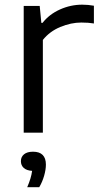

<svg xmlns="http://www.w3.org/2000/svg" viewBox="-20 -568 429 822"><path d="M81.5 -542.5H150L157 -470H162Q191 -507 236.8 -527.5Q282.5 -548 332 -548Q357.5 -548 382 -543.5V-467.5Q359.5 -471.5 328 -471.5Q284 -471.5 238.2 -452.5Q192.5 -433.5 163.5 -397V0H81.5ZM176.5 136.5Q176.5 158 169 184.2Q161.5 210.5 148 233.5H96.5Q113.5 194.5 117.5 163.5Q94 162 81.8 151Q69.5 140 69.5 122Q69.5 103.5 83 92.5Q96.5 81.5 121.5 81.5Q149 81.5 162.8 95.5Q176.5 109.5 176.5 136.5Z"/></svg>

Font: Encode Sans Semi Expanded
Style: Regular
Weight: 400
Width: 6
Designer: Multiple Designers
Foundry: Impallari Type
Version: Version 2.000